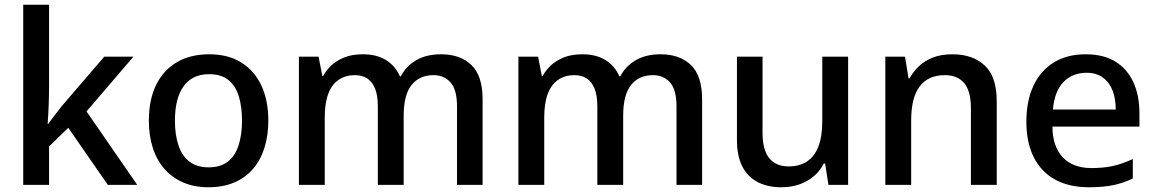

<svg xmlns="http://www.w3.org/2000/svg" viewBox="-20 -780 4878 810"><path d="M187 -423Q187 -382 185.5 -340Q184 -298 181 -257H183Q197 -276 212 -295.5Q227 -315 241 -333L420 -541H543L345 -310L559 0H435L268 -241L187 -162V0H78V-760H187Z M1112 -271Q1112 -208 1095.5 -156Q1079 -104 1047 -67Q1015 -30 968 -10Q921 10 859 10Q800 10 753.5 -10Q707 -30 674.5 -66.5Q642 -103 625 -155Q608 -207 608 -271Q608 -359 638.5 -421.5Q669 -484 726 -517.5Q783 -551 863 -551Q943 -551 998.5 -516Q1054 -481 1083 -418.5Q1112 -356 1112 -271ZM718 -271Q718 -211 733 -166.5Q748 -122 779.5 -98Q811 -74 860 -74Q910 -74 941 -98Q972 -122 986.5 -167Q1001 -212 1001 -271Q1001 -329 987.5 -373.5Q974 -418 943.5 -442.5Q913 -467 862 -467Q791 -467 754.5 -416Q718 -365 718 -271Z M1841 -551Q1922 -551 1969 -505.5Q2016 -460 2016 -361V0H1908V-331Q1908 -402 1880.5 -432.5Q1853 -463 1809 -463Q1749 -463 1716 -421Q1683 -379 1683 -292V0H1574V-331Q1574 -378 1562 -407Q1550 -436 1528.5 -449.5Q1507 -463 1477 -463Q1438 -463 1409 -443.5Q1380 -424 1365 -384.5Q1350 -345 1350 -284V0H1241V-541H1324L1340 -459H1343Q1356 -483 1377.5 -503.5Q1399 -524 1432 -537.5Q1465 -551 1511 -551Q1569 -551 1608.5 -526.5Q1648 -502 1667 -458H1671Q1693 -501 1736 -526Q1779 -551 1841 -551Z M2767 -551Q2848 -551 2895 -505.5Q2942 -460 2942 -361V0H2834V-331Q2834 -402 2806.5 -432.5Q2779 -463 2735 -463Q2675 -463 2642 -421Q2609 -379 2609 -292V0H2500V-331Q2500 -378 2488 -407Q2476 -436 2454.5 -449.5Q2433 -463 2403 -463Q2364 -463 2335 -443.5Q2306 -424 2291 -384.5Q2276 -345 2276 -284V0H2167V-541H2250L2266 -459H2269Q2282 -483 2303.5 -503.5Q2325 -524 2358 -537.5Q2391 -551 2437 -551Q2495 -551 2534.5 -526.5Q2574 -502 2593 -458H2597Q2619 -501 2662 -526Q2705 -551 2767 -551Z M3558 -541V0H3475L3461 -90H3455Q3441 -61 3415.5 -38.5Q3390 -16 3355 -3Q3320 10 3275 10Q3219 10 3177 -11.5Q3135 -33 3112 -77Q3089 -121 3089 -188V-541H3197V-219Q3197 -148 3225 -113Q3253 -78 3307 -78Q3354 -78 3385.5 -99.5Q3417 -121 3433 -163Q3449 -205 3449 -269V-541Z M3998 -551Q4084 -551 4134.5 -503.5Q4185 -456 4185 -353V0H4076V-324Q4076 -395 4048 -429Q4020 -463 3966 -463Q3896 -463 3860 -415.5Q3824 -368 3824 -272V0H3715V-541H3798L3813 -449H3817Q3832 -477 3856 -500Q3880 -523 3915 -537Q3950 -551 3998 -551Z M4560 -551Q4635 -551 4685 -520.5Q4735 -490 4761 -434Q4787 -378 4787 -301V-246H4420Q4420 -164 4462.5 -117.5Q4505 -71 4585 -71Q4635 -71 4674 -79.5Q4713 -88 4759 -109V-27Q4720 -8 4677 1Q4634 10 4574 10Q4490 10 4431 -22.5Q4372 -55 4341 -117Q4310 -179 4310 -266Q4310 -354 4339.5 -417.5Q4369 -481 4425 -516Q4481 -551 4560 -551ZM4564 -473Q4505 -473 4467 -434.5Q4429 -396 4422 -318H4687Q4687 -364 4673.5 -398.5Q4660 -433 4632.5 -453Q4605 -473 4564 -473Z"/></svg>

Font: Noto Sans Hebrew Thin Medium
Style: Regular
Weight: 500
Version: Version 3.001